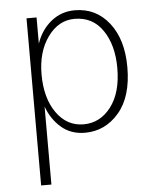

<svg xmlns="http://www.w3.org/2000/svg" viewBox="-53 -563 668 836"><g transform="rotate(-5 281.0 -144.5)"><path d="M136.7 -252Q136.7 -148.4 182.1 -84Q227.5 -19.5 300.8 -19.5Q373 -19.5 420.4 -81.5Q467.8 -143.6 467.8 -251Q467.8 -351.6 423.8 -416Q379.9 -480.5 300.8 -480.5Q230.5 -480.5 183.6 -415.5Q136.7 -350.6 136.7 -252ZM92.8 229.5V-501H136.7V-386.7Q157.2 -446.3 201.7 -481.9Q246.1 -517.6 304.7 -517.6Q397.5 -517.6 454.6 -444.8Q511.7 -372.1 511.7 -251Q511.7 -122.1 451.7 -52.2Q391.6 17.6 303.7 17.6Q242.2 17.6 200.2 -18.6Q158.2 -54.7 137.7 -111.3V229.5Z"/></g></svg>

Font: Gothic A1 ExtraLight
Style: Regular
Weight: 275
Designer: HanYang I&C Co.,Ltd.
Foundry: HanYang I&C Co.,Ltd.
Version: Version 2.50